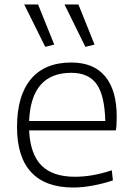

<svg xmlns="http://www.w3.org/2000/svg" viewBox="-20 -828 595 857"><path d="M182 -619 88 -808H150L222 -629ZM361 -619 268 -808H330L402 -629ZM307 9Q183 9 119.5 -59Q56 -127 56 -261Q56 -401 118 -475Q180 -549 298 -549Q398 -549 449.5 -487Q501 -425 501 -307Q501 -286 500 -270.5Q499 -255 497 -246H110Q115 -140 165 -89.5Q215 -39 315 -39Q353 -39 393.5 -46Q434 -53 479 -68L484 -23Q444 -9 396 0Q348 9 307 9ZM298 -503Q119 -503 110 -288H450Q447 -403 411 -453Q375 -503 298 -503Z"/></svg>

Font: Encode Sans Wide
Style: ExtraLight
Weight: 200
Designer: Pablo Impallari, Andres Torresi
Foundry: Pablo Impallari, Andres Torresi
Version: Version 1.000; ttfautohint (v1.00) -l 8 -r 50 -G 200 -x 14 -